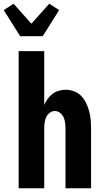

<svg xmlns="http://www.w3.org/2000/svg" viewBox="-44 -1009 564 1029"><path d="M64 -815 -24 -955 29 -989 124 -882 220 -989 273 -955 185 -815ZM56 0V-735H193V-446Q200 -463 211 -478.5Q222 -494 237 -505.5Q252 -517 270.5 -522.5Q289 -528 308 -528Q331 -528 353.5 -519.5Q376 -511 392 -494Q408 -477 418 -456Q428 -435 434 -412.5Q440 -390 442 -366.5Q444 -343 444 -320V0H307V-320Q307 -335 305 -350.5Q303 -366 297 -380Q291 -394 278 -404Q265 -414 250 -414Q235 -414 222 -404Q209 -394 203 -380Q197 -366 195 -350.5Q193 -335 193 -320V0Z"/></svg>

Font: Iosevka Curly Heavy
Style: Regular
Weight: 900
Monospace: yes
Designer: Belleve Invis
Foundry: Belleve Invis
Version: Version 22.1.2; ttfautohint (v1.8.4)